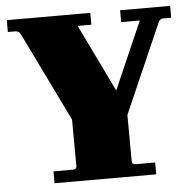

<svg xmlns="http://www.w3.org/2000/svg" viewBox="-48 -678 724 726"><g transform="rotate(-5 314.0 -315.0)"><path d="M130 0V-45H203Q218 -45 218 -57L217 -234L53 -571Q46 -585 33 -585H4V-630H321V-585H269L393 -329L505 -585H434V-630H624V-585H594Q580 -585 575 -571L427 -233L428 -57Q428 -45 443 -45H516V0Z"/></g></svg>

Font: Arapey Black
Style: Regular
Weight: 900
Designer: Eduardo Rodriguez Tunni
Foundry: Eduardo Rodriguez Tunni
Version: Version 4.000